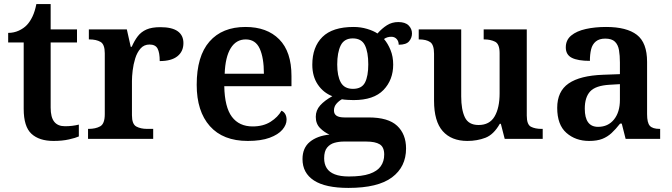

<svg xmlns="http://www.w3.org/2000/svg" viewBox="-20 -680 3288 940"><path d="M242 10Q172 10 134 -25Q96 -60 96 -147V-472H20V-519Q48 -519 72 -530Q96 -541 112 -558Q127 -574 139 -599Q151 -624 158 -660H228V-536H357V-472H228V-153Q228 -106 245.5 -84Q263 -62 298 -62Q317 -62 333.5 -64Q350 -66 366 -70V-12Q351 -5 318 2.5Q285 10 242 10Z M411 0V-49H414Q448 -49 470.5 -61.5Q493 -74 493 -121V-419Q493 -463 472 -475Q451 -487 418 -487H415V-536H601L620 -451H625Q638 -481 654.5 -502.5Q671 -524 697 -535.5Q723 -547 765 -547Q822 -547 850 -527Q878 -507 878 -469Q878 -428 848.5 -404.5Q819 -381 762 -381Q762 -422 751.5 -442Q741 -462 712 -462Q685 -462 668 -442.5Q651 -423 642 -394Q633 -365 629.5 -335Q626 -305 626 -284V-116Q626 -72 647.5 -60.5Q669 -49 700 -49H730V0Z M1193 10Q1072 10 1007.5 -62.5Q943 -135 943 -265Q943 -405 1005.5 -476.5Q1068 -548 1182 -548Q1287 -548 1347 -487.5Q1407 -427 1407 -308V-258H1078Q1080 -155 1115.5 -108Q1151 -61 1217 -61Q1269 -61 1305 -84Q1341 -107 1358 -138Q1370 -133 1376.5 -121.5Q1383 -110 1383 -94Q1383 -69 1362.5 -45Q1342 -21 1300 -5.5Q1258 10 1193 10ZM1272 -319Q1272 -397 1251.5 -442Q1231 -487 1183 -487Q1136 -487 1109.5 -444Q1083 -401 1080 -319Z M1686 240Q1573 240 1517 203.5Q1461 167 1461 99Q1461 44 1497 14.5Q1533 -15 1593 -21Q1568 -32 1547 -53Q1526 -74 1526 -108Q1526 -140 1547.5 -164Q1569 -188 1607 -209Q1563 -226 1536 -266Q1509 -306 1509 -363Q1509 -450 1558.5 -499Q1608 -548 1711 -548Q1746 -548 1777.5 -538.5Q1809 -529 1828 -516Q1850 -541 1874.5 -556.5Q1899 -572 1930 -572Q1964 -572 1980.5 -555.5Q1997 -539 1997 -516Q1997 -495 1983 -478Q1969 -461 1932 -461Q1932 -478 1922 -489Q1912 -500 1896 -500Q1875 -500 1860 -489Q1879 -467 1892 -435Q1905 -403 1905 -364Q1905 -289 1857.5 -239.5Q1810 -190 1711 -190Q1699 -190 1681.5 -191Q1664 -192 1654 -194Q1639 -186 1627 -172Q1615 -158 1615 -139Q1615 -122 1627.5 -113.5Q1640 -105 1667 -105H1785Q1881 -105 1924.5 -64Q1968 -23 1968 47Q1968 137 1899 188.5Q1830 240 1686 240ZM1688 184Q1752 184 1789.5 171Q1827 158 1844 134Q1861 110 1861 77Q1861 40 1839 26.5Q1817 13 1773 13H1663Q1640 13 1618 19Q1596 25 1581.5 42.5Q1567 60 1567 95Q1567 123 1579.5 143Q1592 163 1619 173.5Q1646 184 1688 184ZM1708 -245Q1751 -245 1767 -276Q1783 -307 1783 -365Q1783 -425 1766.5 -458.5Q1750 -492 1707 -492Q1665 -492 1648 -457.5Q1631 -423 1631 -364Q1631 -308 1648.5 -276.5Q1666 -245 1708 -245Z M2268 10Q2190 10 2147.5 -38Q2105 -86 2105 -187V-417Q2105 -461 2086 -474Q2067 -487 2032 -487H2030V-536H2238V-208Q2238 -143 2256 -105.5Q2274 -68 2323 -68Q2377 -68 2401.5 -110Q2426 -152 2426 -223V-420Q2426 -465 2403.5 -476Q2381 -487 2351 -487H2348V-536H2559V-114Q2559 -70 2579.5 -59.5Q2600 -49 2631 -49H2637V0H2451L2432 -74H2427Q2397 -21 2356.5 -5.5Q2316 10 2268 10Z M2864 10Q2798 10 2753 -29.5Q2708 -69 2708 -152Q2708 -233 2764 -271.5Q2820 -310 2933 -314L3015 -317V-374Q3015 -408 3010.5 -434.5Q3006 -461 2990.5 -476Q2975 -491 2943 -491Q2914 -491 2897 -477Q2880 -463 2874 -438.5Q2868 -414 2868 -382Q2809 -382 2779.5 -397Q2750 -412 2750 -448Q2750 -484 2776.5 -506Q2803 -528 2848 -538Q2893 -548 2947 -548Q3048 -548 3098 -509.5Q3148 -471 3148 -377V-121Q3148 -79 3161.5 -64Q3175 -49 3209 -49H3212V0H3043L3024 -75H3016Q2994 -47 2974 -28.5Q2954 -10 2928.5 0Q2903 10 2864 10ZM2908 -59Q2957 -59 2986 -95Q3015 -131 3015 -191V-268L2964 -265Q2896 -261 2869.5 -232.5Q2843 -204 2843 -148Q2843 -59 2908 -59Z"/></svg>

Font: Noto Naskh Arabic SemiBold
Style: Regular
Weight: 600
Designer: Monotype Design Team, David Williams, Mohamad Dakak and Nizar Qandah
Foundry: Monotype Imaging Inc.
Version: Version 2.016